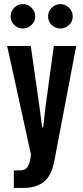

<svg xmlns="http://www.w3.org/2000/svg" viewBox="-20 -755 409 942"><path d="M47.9 167V81.1H78.1Q100.6 81.1 112.1 67.9Q123.5 54.7 128.9 23.9L131.8 2.9L15.1 -529.8H130.9L173.8 -230L187 -129.9H191.9L203.1 -229L244.1 -529.8H354L246.1 37.1Q231.9 108.9 194.1 137.9Q156.2 167 96.2 167ZM32.2 -673.8Q32.2 -699.2 49.8 -717Q67.4 -734.9 91.8 -734.9Q116.7 -734.9 134.8 -717Q152.8 -699.2 152.8 -673.8Q152.8 -649.9 134.8 -632.6Q116.7 -615.2 91.8 -615.2Q67.4 -615.2 49.8 -632.6Q32.2 -649.9 32.2 -673.8ZM215.8 -673.8Q215.8 -699.2 233.6 -717Q251.5 -734.9 275.9 -734.9Q300.8 -734.9 318.8 -717Q336.9 -699.2 336.9 -673.8Q336.9 -649.9 318.8 -632.6Q300.8 -615.2 275.9 -615.2Q251.5 -615.2 233.6 -632.6Q215.8 -649.9 215.8 -673.8Z"/></svg>

Font: Lumene Sans Condensed
Style: Bold
Weight: 600
Width: 3
Designer: Deni Anggara
Version: Version 1.003;Glyphs 3.1.2 (3151)